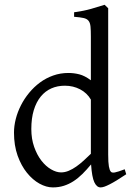

<svg xmlns="http://www.w3.org/2000/svg" viewBox="-20 -777 560 811"><path d="M513.2 -41Q490.7 -25.9 473.4 -15.4Q456.1 -4.9 443.1 1.7Q430.2 8.3 420.9 11.5Q411.6 14.6 404.8 14.6Q388.7 14.6 378.4 -7.3Q368.2 -29.3 364.7 -82.5Q346.2 -60.1 327.9 -42Q309.6 -23.9 290.3 -11.5Q271 1 249.5 7.8Q228 14.6 203.1 14.6Q175.8 14.6 147 -1.2Q118.2 -17.1 94 -46.9Q69.8 -76.7 54.4 -119.6Q39.1 -162.6 39.1 -216.8Q39.1 -244.6 46.6 -274.4Q54.2 -304.2 68.4 -332Q82.5 -359.9 103 -384.8Q123.5 -409.7 148.9 -428.5Q174.3 -447.3 204.6 -458Q234.9 -468.8 269 -468.8Q292 -468.8 314.7 -463.1Q337.4 -457.5 363.8 -438V-622.1Q363.8 -648.9 362.3 -664.8Q360.8 -680.7 354 -689.2Q347.2 -697.8 333 -700.9Q318.8 -704.1 293 -706.1V-725.1Q333 -730.5 364.7 -739.5Q396.5 -748.5 421.9 -756.8L437 -742.2V-124Q437 -106.9 437.7 -94.7Q438.5 -82.5 439.9 -74.2Q441.4 -65.9 443.4 -60.5Q445.3 -55.2 448.2 -51.8Q452.6 -46.4 465.1 -48.6Q477.5 -50.8 506.8 -62ZM363.8 -127.4V-356.4Q347.7 -384.3 318.4 -399.7Q289.1 -415 253.9 -415Q222.7 -415 196.8 -403.6Q170.9 -392.1 152.1 -369.1Q133.3 -346.2 122.8 -312Q112.3 -277.8 112.3 -231.9Q112.3 -190.4 124.3 -156.5Q136.2 -122.6 154.8 -98.6Q173.3 -74.7 195.6 -61.8Q217.8 -48.8 237.8 -48.8Q254.4 -48.8 270.5 -55.7Q286.6 -62.5 302.2 -73.5Q317.9 -84.5 333.3 -98.6Q348.6 -112.8 363.8 -127.4Z"/></svg>

Font: Noto Serif Devanagari
Style: Regular
Weight: 400
Designer: Monotype Design Team
Foundry: Monotype Imaging Inc.
Version: Version 1.01